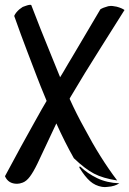

<svg xmlns="http://www.w3.org/2000/svg" viewBox="-40 -679 533 792"><path d="M-19.5 47.9 45.9 -73.2 100.6 -171.9Q139.6 -242.2 152.3 -262.7L148.4 -272.5Q126 -326.2 112.3 -362.3L71.3 -469.7Q46.9 -533.2 18.6 -613.3Q24.4 -627 40 -640.6L53.7 -650.4Q56.6 -651.4 67.4 -655.3Q84 -661.1 88.9 -658.2Q125 -563.5 171.9 -449.2L208 -360.4Q216.8 -374 242.2 -418L259.8 -447.3L374 -640.6Q384.8 -647.5 406.2 -653.3Q418 -655.3 423.8 -654.3L441.4 -651.4Q462.9 -645.5 473.6 -637.7Q364.3 -464.8 310.5 -377.9L252.9 -282.2L250 -277.3L247.1 -271.5Q276.4 -207 308.6 -149.4Q373 -27.3 443.4 65.4Q384.8 56.6 347.7 37.1Q310.5 17.6 264.6 -26.4Q227.5 -91.8 192.4 -169.9L139.6 -57.6L114.3 -3.9Q97.7 30.3 83.5 49.3Q69.3 68.4 53.7 74.2Q41 79.1 30.3 79.1Q-5.9 79.1 -19.5 47.9ZM288.1 13.7Q286.1 9.8 288.1 8.3Q290 6.8 293 9.8Q320.3 36.1 360.4 55.7Q400.4 75.2 452.1 77.1Q433.6 89.8 404.3 91.8Q392.6 93.8 380.9 91.8Q352.5 86.9 331.5 68.4Q310.5 49.8 288.1 13.7Z"/></svg>

Font: BKP Parklife Display
Style: Regular
Weight: 400
Designer: Font Diner, Inc.; LA MECHKY PLUS GmbH
Foundry: Font Diner, Inc.; LA MECHKY PLUS GmbH
Version: Version 1.007